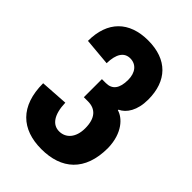

<svg xmlns="http://www.w3.org/2000/svg" viewBox="-210 -792 894 894"><g transform="rotate(45 237.0 -345.0)"><path d="M232 10C363 10 448 -61 448 -213C446 -311 394 -360 356 -370V-374C392 -390 421 -434 421 -505C421 -628 352 -700 226 -700C102 -700 29 -629 29 -500L164 -488C165 -550 187 -582 226 -582C265 -582 290 -552 290 -504C290 -448 269 -420 227 -420H201V-301H228C278 -301 308 -270 308 -203C308 -142 276 -107 232 -107C188 -107 160 -146 158 -222L21 -213C21 -62 102 10 232 10Z"/></g></svg>

Font: Decalotype
Style: Bold
Weight: 700
Designer: Alfredo Marco Pradil
Foundry: Alfredo Marco Pradil
Version: Version 1.0